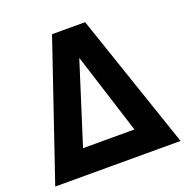

<svg xmlns="http://www.w3.org/2000/svg" viewBox="-126 -816 904 932"><g transform="rotate(-20 326.5 -350.0)"><path d="M412.1 -700.2Q471.7 -525.4 650.4 0Q488.3 0 2.9 0Q62.5 -174.8 241.2 -700.2Q284.2 -700.2 412.1 -700.2ZM193.4 -128.9Q259.8 -128.9 459 -128.9Q425.8 -233.4 326.2 -546.9Q293 -442.4 193.4 -128.9Z"/></g></svg>

Font: LeFont
Style: Regular
Weight: 700
Designer: Leryon MEDIA
Version: Version 1.0